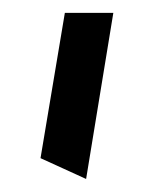

<svg xmlns="http://www.w3.org/2000/svg" viewBox="-20 -841 239 299"><path d="M114.1 -562.3 156.5 -821H81L43.1 -594.7Z"/></svg>

Font: Pinar-VF-FD
Style: Regular
Weight: 300
Designer: Amin Abedi
Version: Version 3.0